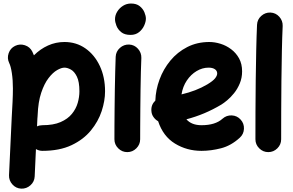

<svg xmlns="http://www.w3.org/2000/svg" viewBox="-20 -806 1696 1111"><path d="M103 285.6Q72.3 284.2 51.8 261.2Q31.2 238.3 32.2 208L47.9 -127.9Q50.8 -175.8 52.7 -217Q54.7 -258.3 54.7 -294.4Q54.7 -342.8 48.6 -383.1Q42.5 -423.3 33.2 -441.4Q20 -468.8 30 -498Q40 -527.3 67.4 -540.5Q94.7 -553.7 124 -544.2Q153.3 -534.7 167 -507.3Q171.9 -497.1 176.3 -485.8Q212.9 -522.5 257.8 -542.7Q302.7 -563 353 -563Q421.4 -563 474.4 -525.9Q527.3 -488.8 557.6 -424.3Q587.9 -359.9 587.9 -277.3Q587.9 -223.1 568.4 -163.3Q548.8 -103.5 505.9 -51Q462.9 1.5 393.6 34.2Q324.2 66.9 225.1 66.9Q205.6 66.9 188 56.6L180.7 214.8Q179.2 245.6 156.2 266.1Q133.3 286.6 103 285.6ZM196.3 -119.1 194.3 -74.7Q209 -81.5 225.1 -81.5Q289.1 -81.5 330.6 -99.6Q372.1 -117.7 396 -147Q419.9 -176.3 429.7 -210.4Q439.5 -244.6 439.5 -277.3Q439.5 -333 425 -362.5Q410.6 -392.1 390.4 -403.3Q370.1 -414.6 353 -414.6Q335.4 -414.6 310.5 -400.4Q285.6 -386.2 261 -354.2Q236.3 -322.3 218.5 -269.3Q200.7 -216.3 197.8 -139.2Q197.8 -135.3 197.3 -131.3Q196.8 -124 196.3 -119.1Z M645.5 -694.8Q645.5 -717.8 658.2 -738.5Q670.9 -759.3 691.9 -772.5Q712.9 -785.6 737.8 -785.6Q769.5 -785.6 788.3 -770.5Q807.1 -755.4 815.7 -734.9Q824.2 -714.4 824.2 -698.2Q824.2 -680.2 814.2 -658Q804.2 -635.7 784.4 -619.9Q764.6 -604 735.4 -604Q700.7 -604 681.2 -620.1Q661.6 -636.2 653.6 -657.5Q645.5 -678.7 645.5 -694.8ZM727.1 -548.3Q757.8 -546.9 778.3 -523.9Q798.8 -501 797.9 -470.7Q796.4 -437.5 795.2 -389.4Q793.9 -341.3 793.2 -286.4Q792.5 -231.4 792 -177.2Q791.5 -123 791.3 -76.7Q791 -30.3 791 0Q791 30.3 769 52.2Q747.1 74.2 716.3 74.2Q686 74.2 664.1 52.2Q642.1 30.3 642.1 0Q642.1 -31.2 642.3 -77.6Q642.6 -124 643.1 -178.5Q643.6 -232.9 644.5 -288.3Q645.5 -343.8 646.7 -392.8Q647.9 -441.9 649.4 -477.5Q650.9 -508.3 673.8 -528.8Q696.8 -549.3 727.1 -548.3Z M1367.2 -8.8Q1316.9 37.1 1258.8 52Q1200.7 66.9 1146 66.9Q1061.5 66.9 992.7 24.9Q923.8 -17.1 895 -104.5Q878.9 -113.3 867.9 -129.2Q856.9 -145 856 -165Q853.5 -199.7 878.9 -224.1Q880.9 -285.6 903.1 -345.9Q925.3 -406.2 965.8 -455.3Q1006.3 -504.4 1063.5 -533.7Q1120.6 -563 1191.4 -563Q1222.7 -563 1255.9 -552.7Q1289.1 -542.5 1317.4 -521.2Q1345.7 -500 1363.3 -468.3Q1380.9 -436.5 1380.9 -393.1Q1380.9 -355 1367.4 -323Q1354 -291 1334.2 -266.6Q1314.5 -242.2 1294.4 -225.6Q1274.4 -209 1260.7 -200.7Q1212.4 -171.9 1161.9 -150.6Q1111.3 -129.4 1058.6 -115.7Q1088.4 -81.5 1146 -81.5Q1226.1 -81.5 1267.6 -119.1Q1290.5 -139.6 1321.3 -138.2Q1352.1 -136.7 1372.6 -113.8Q1393.1 -91.3 1391.6 -60.3Q1390.1 -29.3 1367.2 -8.8ZM1187 -414.6Q1150.9 -414.6 1117.7 -394.8Q1084.5 -375 1061 -340.1Q1037.6 -305.2 1030.3 -259.8Q1114.7 -279.3 1179.2 -317.4Q1212.4 -337.4 1224.6 -352.8Q1236.8 -368.2 1236.8 -380.9Q1236.8 -396.5 1223.4 -405.5Q1210 -414.6 1187 -414.6Z M1544.9 -733.4Q1575.7 -731.9 1596.2 -709Q1616.7 -686 1615.7 -655.8Q1612.8 -594.2 1611.1 -511.7Q1609.4 -429.2 1608.4 -338.4Q1607.4 -247.6 1607.2 -159.7Q1606.9 -71.8 1606.9 0Q1606.9 30.3 1585 52.2Q1563 74.2 1532.2 74.2Q1502 74.2 1480 52.2Q1458 30.3 1458 0Q1458 -72.3 1458.3 -160.2Q1458.5 -248 1459.7 -339.4Q1460.9 -430.7 1462.6 -514.6Q1464.4 -598.6 1467.3 -662.6Q1468.8 -693.4 1491.7 -713.9Q1514.6 -734.4 1544.9 -733.4Z"/></svg>

Font: Mikhak-DS2-FD ExtraBold
Style: Regular
Weight: 800
Designer: Amin Abedi
Version: Version 3.2